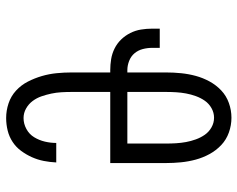

<svg xmlns="http://www.w3.org/2000/svg" viewBox="-96 -688 791 640"><g transform="rotate(90 300.0 -367.5)"><path d="M373 8Q348 8 324 0Q300 -8 281.5 -25Q263 -42 251.5 -64.5Q240 -87 233 -111Q226 -135 223.5 -160Q221 -185 221 -210V-339H213Q195 -339 176.5 -342Q158 -345 141 -353.5Q124 -362 111 -375.5Q98 -389 89.5 -406Q81 -423 78 -441.5Q75 -460 75 -479V-504H139V-479Q139 -463 143 -447.5Q147 -432 157 -420Q167 -408 182.5 -402Q198 -396 213 -396H221V-525Q221 -550 223.5 -575Q226 -600 232.5 -624Q239 -648 251 -670Q263 -692 281 -709Q299 -726 323 -734.5Q347 -743 372 -743Q397 -743 421 -734.5Q445 -726 463 -709Q481 -692 493 -670Q505 -648 511.5 -624Q518 -600 520.5 -575Q523 -550 523 -525V-339H286V-210Q286 -193 287 -176Q288 -159 291.5 -142.5Q295 -126 300.5 -110Q306 -94 316 -80.5Q326 -67 341 -58.5Q356 -50 373 -50Q392 -50 409.5 -59.5Q427 -69 437 -85.5Q447 -102 451.5 -121Q456 -140 456 -159H521Q520 -138 516 -117.5Q512 -97 503.5 -78Q495 -59 482.5 -42Q470 -25 452.5 -13.5Q435 -2 414.5 3Q394 8 373 8ZM458 -396V-525Q458 -542 457 -558.5Q456 -575 453 -591.5Q450 -608 444 -624.5Q438 -641 428.5 -654.5Q419 -668 404 -676.5Q389 -685 372 -685Q355 -685 340 -676.5Q325 -668 315.5 -654.5Q306 -641 300 -624.5Q294 -608 291 -591.5Q288 -575 287 -558.5Q286 -542 286 -525V-396Z"/></g></svg>

Font: Iosevka Custom Light Extended
Style: Regular
Weight: 300
Width: 7
Monospace: yes
Designer: Belleve Invis
Foundry: Belleve Invis
Version: Version 11.2.4; ttfautohint (v1.8.4)